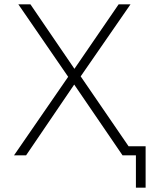

<svg xmlns="http://www.w3.org/2000/svg" viewBox="-20 -720 715 890"><path d="M324 -328 101 0H45L296 -364L65 -700H121L325 -401L530 -700H585L354 -366L576 -42H655V150H610V0H548Z"/></svg>

Font: Retni Sans Light
Style: Regular
Weight: 300
Designer: Vitaly Kuzmin
Foundry: ParaType Ltd.
Version: Version 1.00;March 2, 2019;FontCreator 11.5.0.2425 64-bit; t